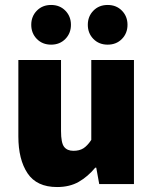

<svg xmlns="http://www.w3.org/2000/svg" viewBox="-20 -742 618 774"><path d="M210 12Q128 12 91 -43.5Q54 -99 54 -192V-500H226V-214Q226 -166 238.5 -150Q251 -134 276 -134Q300 -134 316 -144Q332 -154 348 -178V-500H520V0H380L368 -66H364Q334 -30 297.5 -9Q261 12 210 12ZM414 -562Q379 -562 356.5 -585Q334 -608 334 -642Q334 -676 356.5 -699Q379 -722 414 -722Q449 -722 471.5 -699Q494 -676 494 -642Q494 -608 471.5 -585Q449 -562 414 -562ZM186 -562Q151 -562 128.5 -585Q106 -608 106 -642Q106 -676 128.5 -699Q151 -722 186 -722Q221 -722 243.5 -699Q266 -676 266 -642Q266 -608 243.5 -585Q221 -562 186 -562Z"/></svg>

Font: Assistant ExtraLight ExtraBold
Style: Regular
Weight: 800
Version: Version 3.000